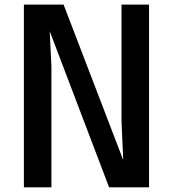

<svg xmlns="http://www.w3.org/2000/svg" viewBox="-20 -804 742 824"><path d="M619.6 -784.2V0H448.2L193.4 -669.9L200.7 -517.6V0H82.5V-784.2H252.9L508.8 -117.2L501.5 -283.2V-784.2Z"/></svg>

Font: Decalotype Medium
Style: Regular
Weight: 500
Designer: Alfredo Marco Pradil
Foundry: Alfredo Marco Pradil
Version: Version 1.0